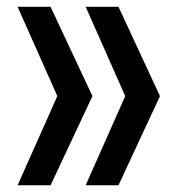

<svg xmlns="http://www.w3.org/2000/svg" viewBox="-20 -549 528 569"><path d="M331.1 -528.8 454.1 -264.2 331.1 0H233.9L351.1 -264.2L233.9 -528.8ZM32.2 0 149.9 -264.2 32.2 -528.8H129.9L253.9 -264.2L129.9 0Z"/></svg>

Font: Lumene Sans Expanded Medium
Style: Regular
Weight: 500
Width: 7
Designer: Deni Anggara
Version: Version 1.003;Glyphs 3.1.2 (3151)